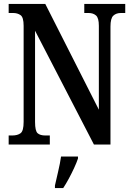

<svg xmlns="http://www.w3.org/2000/svg" viewBox="-20 -734 670 975"><path d="M24 0V-46H42Q69 -46 84.5 -57.5Q100 -69 100 -115V-603Q100 -646 84.5 -657Q69 -668 47 -668H24V-714H210L482 -177V-603Q482 -643 467.5 -655.5Q453 -668 430 -668H408V-714H616V-668H594Q570 -668 555.5 -654.5Q541 -641 541 -599V0H457L158 -578V-115Q158 -69 171 -57.5Q184 -46 210 -46H233V0ZM259 208Q266 176 275.5 136Q285 96 290 61H376V71Q369 92 356.5 119Q344 146 329.5 173Q315 200 301 221H259Z"/></svg>

Font: Noto Serif Tamil ExtraCondensed SemiBold
Style: Italic
Weight: 600
Width: 2
Italic angle: -12°
Designer: Indian Type Foundry, Tom Grace, and the Monotype Design Team
Foundry: Monotype Imaging Inc.
Version: Version 2.003; ttfautohint (v1.8.4.7-5d5b)